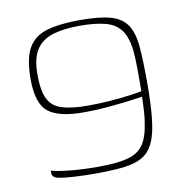

<svg xmlns="http://www.w3.org/2000/svg" viewBox="-61 -522 562 585"><g transform="rotate(-10 220.5 -229.5)"><path d="M56 -28Q69 -23 108.5 -18.5Q148 -14 202 -14Q260 -14 293 -23Q326 -32 342 -56Q358 -80 364 -126Q366 -137 367 -153Q368 -169 368.5 -183Q369 -197 369 -201Q353 -199 332 -196Q311 -193 288 -191Q263 -188 236.5 -186.5Q210 -185 185 -185Q109 -185 76.5 -211Q44 -237 44 -312Q44 -376 62.5 -408.5Q81 -441 121 -452.5Q161 -464 223 -464Q285 -464 319 -454Q353 -444 369 -419Q385 -394 388.5 -350.5Q392 -307 392 -241Q392 -176 387.5 -132.5Q383 -89 372.5 -63Q362 -37 345 -23.5Q328 -10 303 -4Q283 1 252.5 3Q222 5 191 5Q154 5 122 3Q90 1 76 -2Q66 -4 61 -8.5Q56 -13 56 -22ZM370 -218Q370 -253 370 -283Q370 -313 368 -338Q364 -383 347.5 -406.5Q331 -430 299.5 -438.5Q268 -447 219 -447Q171 -447 137 -437Q103 -427 85 -400.5Q67 -374 67 -322Q67 -273 79.5 -247.5Q92 -222 121.5 -212.5Q151 -203 202 -203Q235 -203 270 -205.5Q305 -208 333 -212Q361 -216 370 -218Z"/></g></svg>

Font: Genos Thin Thin
Style: Regular
Weight: 250
Version: Version 1.010